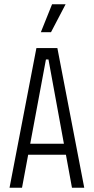

<svg xmlns="http://www.w3.org/2000/svg" viewBox="-20 -887 444 907"><path d="M25 0 152 -660H251L378 0H320L209 -606H197L84 0ZM95 -156V-208H309V-156ZM221 -735H173L226 -867H290Z"/></svg>

Font: Bricolage Grotesque 24pt Condensed ExtraLight
Style: Regular
Weight: 250
Width: 3
Designer: Mathieu Triay
Foundry: Atelier Triay
Version: Version 1.001;gftools[0.9.33.dev8+g029e19f]